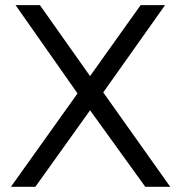

<svg xmlns="http://www.w3.org/2000/svg" viewBox="-20 -720 705 740"><path d="M40 -700.2H133.8L327.1 -426.8L522 -700.2H616.2L377.9 -363.8L636.2 0H540L327.1 -294.9L116.2 0H22L278.8 -359.9Z"/></svg>

Font: Montserrat-Arabic Light
Style: Regular
Weight: 300
Designer: Mohamed Gaber
Foundry: Kief Type Foundry
Version: Version 5.008;PS 005.008;hotconv 1.0.88;makeotf.lib2.5.64775